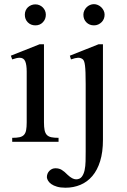

<svg xmlns="http://www.w3.org/2000/svg" viewBox="-20 -669 597 906"><path d="M196.3 -599.6Q196.3 -578.6 182.4 -564Q168.5 -549.3 147 -549.3Q125.5 -549.3 111.3 -563.5Q97.2 -577.6 97.2 -599.6Q97.2 -610.4 101.1 -619.4Q105 -628.4 111.8 -634.8Q118.7 -641.1 127.7 -644.8Q136.7 -648.4 147 -648.4Q157.2 -648.4 166.3 -644.5Q175.3 -640.6 181.9 -634Q188.5 -627.4 192.4 -618.7Q196.3 -609.9 196.3 -599.6ZM37.6 0V-18.6Q58.6 -18.6 72 -21.5Q85.4 -24.4 93 -32.5Q100.6 -40.5 103.3 -54.9Q106 -69.3 106 -91.8V-331.1Q106 -363.3 98.9 -379.9Q91.8 -396.5 72.3 -396.5Q65.4 -396.5 57.1 -394.5Q48.8 -392.6 37.6 -388.7L31.2 -406.2L166.5 -460H187.5V-91.8Q187.5 -69.3 190.4 -54.9Q193.4 -40.5 200.9 -32.5Q208.5 -24.4 221.9 -21.5Q235.4 -18.6 256.3 -18.6V0ZM473.6 -599.6Q473.6 -589.4 470 -580.3Q466.3 -571.3 459.5 -564.5Q452.6 -557.6 443.6 -553.5Q434.6 -549.3 423.3 -549.3Q401.9 -549.3 387.7 -563.5Q373.5 -577.6 373.5 -599.6Q373.5 -609.9 377.7 -618.9Q381.8 -627.9 388.7 -634.8Q395.5 -641.6 404.5 -645.5Q413.6 -649.4 423.3 -649.4Q432.6 -649.4 441.7 -645.5Q450.7 -641.6 457.8 -634.8Q464.8 -627.9 469.2 -618.9Q473.6 -609.9 473.6 -599.6ZM465.8 -9.3Q465.8 48.8 452.6 91.3Q439.5 133.8 415.8 161.6Q392.1 189.5 359.6 203.1Q327.1 216.8 289.1 216.8Q265.6 216.8 249 211.9Q232.4 207 222.2 199.7Q211.9 192.4 206.8 183.6Q201.7 174.8 201.2 167.5Q201.2 149.4 213.1 137.2Q225.1 125 241.7 125Q258.8 125 271.2 132.6Q283.7 140.1 299.3 156.2Q321.8 177.2 338.9 177.2Q356.4 177.2 365.7 165.3Q375 153.3 379.2 134.3Q383.3 115.2 383.8 92Q384.3 68.8 384.3 45.9V-272.5Q384.3 -304.2 383.5 -325.2Q382.8 -346.2 381.1 -359.6Q379.4 -373 376.7 -379.9Q374 -386.7 370.1 -389.6Q360.4 -397 348.1 -396.5Q335.9 -396 314.9 -388.7L309.6 -406.2L444.8 -460H465.8Z"/></svg>

Font: Doulos SIL
Style: Regular
Weight: 400
Designer: Walt Agee, Victor Gaultney, Peter Martin, Debbi Hosken
Foundry: SIL International
Version: Version 4.110; 2011; Maintenance release